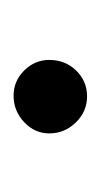

<svg xmlns="http://www.w3.org/2000/svg" viewBox="49 -400 151 290"><g transform="rotate(90 125.0 -254.5)"><path d="M181 -253Q181 -231 164 -215Q147 -199 124 -199Q102 -199 86 -215Q70 -231 70 -253Q70 -277 86 -293.5Q102 -310 125 -310Q148 -310 164.5 -293Q181 -276 181 -253Z"/></g></svg>

Font: STIX MathJax Main
Style: Italic
Weight: 400
Italic angle: -16.33°
Designer: MicroPress Inc., with final additions and corrections provided by Coen Hoffman, Elsevier (retired)
Version: Version 1.1.1